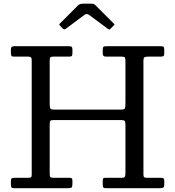

<svg xmlns="http://www.w3.org/2000/svg" viewBox="-20 -994 925 1014"><path d="M242.5 -673.5C242.5 -682.5 243.7 -688.3 246 -691C248.3 -693.7 253.7 -695 262 -695H344C351.7 -695 356.7 -696.2 359 -698.5C361.3 -700.8 362.5 -706 362.5 -714V-734C362.5 -741.3 360.8 -745.8 357.5 -747.5C354.2 -749.2 349.2 -750 342.5 -750H57.5C50.2 -750 45 -748.8 42 -746.5C39 -744.2 37.5 -739 37.5 -731V-718C37.5 -709.3 38.3 -703.3 40 -700C41.7 -696.7 46.7 -695 55 -695H128C135.7 -695 140.8 -693.8 143.5 -691.2C146.2 -688.8 147.5 -683.5 147.5 -675.5V-72C147.5 -64 146.1 -59.2 143.2 -57.5C140.4 -55.8 135 -55 127 -55H58C49.3 -55 43.8 -53.8 41.2 -51.2C38.8 -48.8 37.5 -43 37.5 -34V-20C37.5 -11.3 38.8 -5.8 41.2 -3.5C43.8 -1.2 49.2 0 57.5 0H337.5C348.5 0 355.4 -1.3 358.2 -4C361.1 -6.7 362.5 -13.7 362.5 -25V-38C362.5 -45.3 361.4 -50 359.2 -52C357.1 -54 352.7 -55 346 -55H261.5C253.2 -55 247.9 -56.4 245.8 -59.2C243.6 -62.1 242.5 -67.3 242.5 -75V-339C242.5 -348.7 243.9 -354.6 246.8 -356.8C249.6 -358.9 256 -360 266 -360H618C628 -360 634.6 -358.7 637.8 -356C640.9 -353.3 642.5 -346.7 642.5 -336V-80C642.5 -70.7 641.4 -64.2 639.2 -60.5C637.1 -56.8 631.2 -55 621.5 -55H537C530.3 -55 526.2 -53.8 524.8 -51.2C523.2 -48.8 522.5 -44 522.5 -37V-22C522.5 -12.7 523.6 -6.7 525.8 -4C527.9 -1.3 533.5 0 542.5 0H822.5C832.2 0 838.8 -1.1 842.2 -3.2C845.8 -5.4 847.5 -11.7 847.5 -22V-39C847.5 -46.3 845.9 -50.8 842.8 -52.5C839.6 -54.2 834.7 -55 828 -55H756C748.7 -55 743.8 -56.1 741.2 -58.2C738.8 -60.4 737.5 -65 737.5 -72V-672C737.5 -683 739.3 -689.6 743 -691.8C746.7 -693.9 754 -695 765 -695H828C835.7 -695 840.8 -696.1 843.5 -698.2C846.2 -700.4 847.5 -705 847.5 -712V-731C847.5 -739.7 846.2 -745 843.5 -747C840.8 -749 835.5 -750 827.5 -750H542.5C533.8 -750 528.3 -748.8 526 -746.2C523.7 -743.8 522.5 -738 522.5 -729V-714.5C522.5 -708.2 523.6 -703.3 525.8 -700C527.9 -696.7 532.5 -695 539.5 -695H621C631.7 -695 637.9 -693.3 639.8 -690C641.6 -686.7 642.5 -679.7 642.5 -669V-447C642.5 -433.7 641.3 -425 639 -421C636.7 -417 629 -415 616 -415H271C257.7 -415 249.6 -416.7 246.8 -420C243.9 -423.3 242.5 -431.3 242.5 -444ZM309.5 -845C315.8 -838.7 321.8 -837.7 327.5 -842L426 -915.5C434 -921.5 442.3 -921.3 451 -915L548.5 -842.5C552.8 -839.5 555.7 -837.9 557 -837.8C558.3 -837.6 560.8 -839.3 564.5 -843L581 -859.5C583.7 -862.2 584.9 -864 584.8 -865C584.6 -866 583.2 -867.7 580.5 -870L484.5 -966C481.5 -969 478.6 -971.2 475.8 -972.5C472.9 -973.8 468.2 -974.5 461.5 -974.5H419C407 -974.5 398.2 -971.7 392.5 -966L298.5 -872C294.8 -868.3 293 -865.8 293 -864.5C293 -863.2 294.8 -860.7 298.5 -857Z"/></svg>

Font: Besley*
Style: Regular
Weight: 400
Designer: Owen Earl
Foundry: indestructible type*
Version: Version 3.000; ttfautohint (v1.8.3)